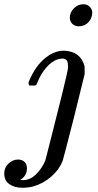

<svg xmlns="http://www.w3.org/2000/svg" viewBox="-32 -681 464 905"><path d="M297 -596Q297 -622 316 -641.5Q335 -661 361 -661Q378 -661 389.5 -650.5Q401 -640 403 -623Q403 -596 385 -576.5Q367 -557 340 -557Q322 -557 310 -567.5Q298 -578 297 -596ZM288 -376Q288 -405 262 -405Q251 -405 239 -401Q212 -392 186.5 -363Q161 -334 144 -292Q143 -289 141 -285Q139 -281 139 -280.5Q139 -280 136 -279Q133 -278 130.5 -278Q128 -278 121 -278H107Q99 -286 105 -299Q135 -371 183 -409Q217 -436 252 -441Q253 -441 260 -441.5Q267 -442 272 -442Q347 -438 366 -371Q367 -365 367 -348V-332L318 -133Q267 67 264 75Q248 118 209.5 151.5Q171 185 124 198Q99 204 75 204Q36 204 12 187Q-12 170 -12 137Q-12 109 8 90Q28 71 53 71Q72 71 83.5 82Q95 93 95 112Q95 148 63 167Q68 168 77 168Q111 168 139.5 139Q168 110 182 74Q183 70 209 -31.5Q235 -133 262 -242.5Q289 -352 289 -365Q289 -372 288 -376Z"/></svg>

Font: KaTeX_Math
Style: Italic
Weight: 400
Version: Version 3699957226